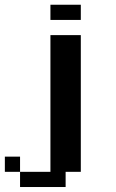

<svg xmlns="http://www.w3.org/2000/svg" viewBox="-20 -582 478 790"><path d="M187.5 -562.5V-500H312.5V-562.5ZM250 187.5V125H312.5V-437.5H187.5V125H62.5V187.5ZM62.5 125V62.5H0V125Z"/></svg>

Font: Chicago Kare
Style: Regular
Weight: 400
Designer: Duane King
Version: Version 1.001;hotconv 1.0.109;makeotfexe 2.5.65596